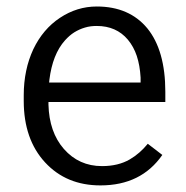

<svg xmlns="http://www.w3.org/2000/svg" viewBox="-20 -558 570 588"><path d="M477.1 -83.5 432.6 -117.7C416.5 -98.1 398.4 -82 377.4 -69.8C354 -56.2 325.7 -49.3 292.5 -49.3C245.1 -49.3 206.5 -66.9 175.8 -101.6C145.5 -136.2 129.9 -181.6 128.4 -237.8V-245.6H135.7H486.3V-276.9C486.3 -361.3 467.8 -426.3 431.2 -471.2C394.5 -515.6 342.8 -538.1 276.4 -538.1C235.8 -538.1 198.2 -526.4 163.6 -503.4C128.9 -480.5 101.6 -448.2 82 -407.2C72.3 -386.2 64.9 -364.3 60.1 -340.8C55.2 -317.4 52.7 -292.5 52.7 -266.1V-249C52.7 -170.4 74.7 -107.4 118.2 -60.5C161.6 -13.7 217.8 9.8 287.6 9.8C371.1 9.8 434.1 -21.5 477.1 -83.5ZM371.6 -436.5C383.3 -422.4 392.6 -405.8 398.9 -386.7C405.3 -367.2 409.2 -345.2 410.6 -320.3V-319.8V-313V-305.2H403.3H138.7H130.4L131.3 -314C137.7 -365.2 153.3 -405.8 179.2 -434.6C188 -444.3 197.3 -452.6 207.5 -459C217.8 -465.3 228.5 -470.2 240.2 -473.6C251.5 -477.1 263.7 -478.5 276.4 -478.5C316.4 -478.5 348.1 -464.4 371.6 -436.5Z"/></svg>

Font: Shabnam FD Light
Style: Regular
Weight: 300
Foundry: DejaVu fonts team - Redesigned by Saber Rastikerdar - Based on Vazir font
Version: Version 5.00;October 20, 2019;FontCreator 12.0.0.2547 64-bit